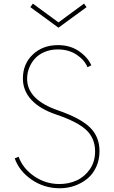

<svg xmlns="http://www.w3.org/2000/svg" viewBox="-20 -1009 622 1044"><path d="M305.2 14.6Q219.7 14.6 151.9 -32.2Q84 -79.1 60.1 -147.9L81.1 -156.7Q104.5 -92.8 166.3 -50.5Q228 -8.3 303.2 -8.3Q353.5 -8.3 396.7 -27.8Q439.9 -47.4 468.5 -88.6Q497.1 -129.9 497.1 -185.5Q497.1 -256.3 449.7 -301.5Q402.3 -346.7 285.6 -386.2Q196.3 -416.5 150.4 -466.3Q104.5 -516.1 104.5 -582Q104.5 -661.6 158.4 -712.6Q212.4 -763.7 294.9 -763.7Q361.8 -763.7 409.7 -730.5Q457.5 -697.3 476.6 -653.8L455.6 -643.6Q440.4 -682.1 397.2 -711.2Q354 -740.2 293.9 -740.2Q255.4 -740.2 223.1 -726.8Q190.9 -713.4 170.4 -690.9Q149.9 -668.5 138.7 -640.1Q127.4 -611.8 127.4 -580.6Q127.4 -466.3 297.4 -408.2Q418.5 -366.2 469.7 -315.7Q521 -265.1 521 -187Q521 -140.1 503.2 -101.3Q485.4 -62.5 455.1 -37.6Q424.8 -12.7 386.2 1Q347.7 14.6 305.2 14.6ZM297.9 -858.4 145 -970.2 158.7 -989.3 297.9 -887.2 437 -989.3 450.7 -970.2Z"/></svg>

Font: Spartan MB Thin
Style: Regular
Weight: 100
Designer: Matt Bailey, Mirko Velimirovic
Foundry: Matt Bailey
Version: Version 1.005